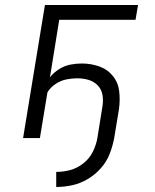

<svg xmlns="http://www.w3.org/2000/svg" viewBox="-20 -550 616 765"><path d="M204 195Q236 195 268 188Q300 181 329.5 163.5Q359 146 382 120Q405 94 417 63Q429 32 435 0L454 -115Q459 -151 455 -186Q451 -221 429.5 -247.5Q408 -274 375 -285.5Q342 -297 306 -297Q283 -297 260 -292.5Q237 -288 215.5 -274.5Q194 -261 179 -242L216 -471H520L530 -530H159L72 0H139L169 -182Q181 -202 201.5 -215.5Q222 -229 244 -233.5Q266 -238 288 -238Q312 -238 333.5 -231.5Q355 -225 370 -209Q385 -193 388.5 -170.5Q392 -148 388 -125L368 0Q363 28 350 54.5Q337 81 312.5 100.5Q288 120 260 127.5Q232 135 204 135Z"/></svg>

Font: Iosevka Sparkle Light Oblique
Style: Regular
Weight: 300
Italic angle: -9°
Designer: Belleve Invis
Foundry: Belleve Invis
Version: Version 4.5.0; ttfautohint (v1.8.3)